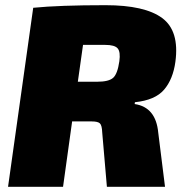

<svg xmlns="http://www.w3.org/2000/svg" viewBox="-20 -720 709 740"><path d="M11 0 108 -690Q208 -700 387 -700Q538 -700 605 -650.5Q672 -601 656 -482Q647 -415 612.5 -374.5Q578 -334 500 -326L499 -319Q581 -307 590 -208L616 0H392L374 -209Q373 -237 365 -244.5Q357 -252 334 -252H258L223 0ZM280 -405H355Q399 -405 416 -420Q433 -435 440 -484Q445 -520 433.5 -533.5Q422 -547 385 -547H300Z"/></svg>

Font: Exo 2.0 Black
Style: Italic
Weight: 900
Italic angle: -8°
Designer: Natanael Gama
Version: Version 1.001;PS 001.001;hotconv 1.0.70;makeotf.lib2.5.58329